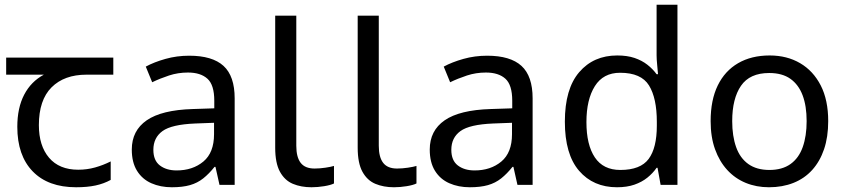

<svg xmlns="http://www.w3.org/2000/svg" viewBox="-20 -780 3568 810"><path d="M301 10Q183 10 118 -57Q53 -124 53 -245Q53 -325 82 -380.5Q111 -436 165 -465H6V-537H458V-465H345Q251 -465 197.5 -411.5Q144 -358 144 -252Q144 -165 187 -114.5Q230 -64 310 -64Q347 -64 381 -73.5Q415 -83 447 -99V-21Q418 -5 383 2.5Q348 10 301 10Z M778 -545Q876 -545 923 -502Q970 -459 970 -365V0H906L889 -76H885Q862 -47 837.5 -27.5Q813 -8 781.5 1Q750 10 705 10Q657 10 618.5 -7Q580 -24 558 -59.5Q536 -95 536 -149Q536 -229 599 -272.5Q662 -316 793 -320L884 -323V-355Q884 -422 855 -448Q826 -474 773 -474Q731 -474 693 -461.5Q655 -449 622 -433L595 -499Q630 -518 678 -531.5Q726 -545 778 -545ZM804 -259Q704 -255 665.5 -227Q627 -199 627 -148Q627 -103 654.5 -82Q682 -61 725 -61Q793 -61 838 -98.5Q883 -136 883 -214V-262Z M1294 10Q1250 10 1215.5 -4.5Q1181 -19 1161 -55.5Q1141 -92 1141 -157V-714H1230V-165Q1230 -117 1248.5 -93Q1267 -69 1307 -69Q1329 -69 1352.5 -72.5Q1376 -76 1389 -80V-6Q1375 1 1347.5 5.5Q1320 10 1294 10Z M1642 10Q1598 10 1563.5 -4.5Q1529 -19 1509 -55.5Q1489 -92 1489 -157V-714H1578V-165Q1578 -117 1596.5 -93Q1615 -69 1655 -69Q1677 -69 1700.5 -72.5Q1724 -76 1737 -80V-6Q1723 1 1695.5 5.5Q1668 10 1642 10Z M2035 -545Q2133 -545 2180 -502Q2227 -459 2227 -365V0H2163L2146 -76H2142Q2119 -47 2094.5 -27.5Q2070 -8 2038.5 1Q2007 10 1962 10Q1914 10 1875.5 -7Q1837 -24 1815 -59.5Q1793 -95 1793 -149Q1793 -229 1856 -272.5Q1919 -316 2050 -320L2141 -323V-355Q2141 -422 2112 -448Q2083 -474 2030 -474Q1988 -474 1950 -461.5Q1912 -449 1879 -433L1852 -499Q1887 -518 1935 -531.5Q1983 -545 2035 -545ZM2061 -259Q1961 -255 1922.5 -227Q1884 -199 1884 -148Q1884 -103 1911.5 -82Q1939 -61 1982 -61Q2050 -61 2095 -98.5Q2140 -136 2140 -214V-262Z M2583 10Q2483 10 2423 -59.5Q2363 -129 2363 -267Q2363 -405 2423.5 -475.5Q2484 -546 2584 -546Q2626 -546 2657 -535.5Q2688 -525 2711 -507Q2734 -489 2750 -467H2756Q2755 -480 2752.5 -505.5Q2750 -531 2750 -546V-760H2838V0H2767L2754 -72H2750Q2734 -49 2711 -30.5Q2688 -12 2656.5 -1Q2625 10 2583 10ZM2597 -63Q2682 -63 2716.5 -109.5Q2751 -156 2751 -250V-266Q2751 -366 2718 -419.5Q2685 -473 2596 -473Q2525 -473 2489.5 -416.5Q2454 -360 2454 -265Q2454 -169 2489.5 -116Q2525 -63 2597 -63Z M3474 -269Q3474 -202 3456.5 -150.5Q3439 -99 3406.5 -63Q3374 -27 3327.5 -8.5Q3281 10 3224 10Q3171 10 3126 -8.5Q3081 -27 3048 -63Q3015 -99 2996.5 -150.5Q2978 -202 2978 -269Q2978 -358 3008 -419.5Q3038 -481 3094 -513.5Q3150 -546 3227 -546Q3300 -546 3355.5 -513.5Q3411 -481 3442.5 -419.5Q3474 -358 3474 -269ZM3069 -269Q3069 -206 3085.5 -159.5Q3102 -113 3137 -88Q3172 -63 3226 -63Q3280 -63 3315 -88Q3350 -113 3366.5 -159.5Q3383 -206 3383 -269Q3383 -333 3366 -378Q3349 -423 3314.5 -447.5Q3280 -472 3225 -472Q3143 -472 3106 -418Q3069 -364 3069 -269Z"/></svg>

Font: lbangla85
Style: Book
Weight: 400
Designer: Jelle Bosma - Monotype Design Team
Foundry: Monotype Imaging Inc.
Version: Version 2.003